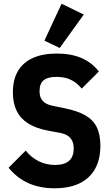

<svg xmlns="http://www.w3.org/2000/svg" viewBox="-20 -997 596 1029"><path d="M272 12Q193 12 132 -15.5Q71 -43 26 -98L118 -190Q147 -153 187.5 -133Q228 -113 275 -113Q325 -113 350 -135Q375 -157 375 -201Q375 -225 367 -242Q359 -259 343 -269.5Q327 -280 301 -285L237 -297Q173 -309 131.5 -335Q90 -361 69.5 -402.5Q49 -444 49 -502Q49 -570 76 -616Q103 -662 155.5 -686Q208 -710 285 -710Q360 -710 415.5 -686.5Q471 -663 510 -614L418 -522Q392 -554 359.5 -569.5Q327 -585 283 -585Q236 -585 214 -567Q192 -549 192 -509Q192 -486 199.5 -470.5Q207 -455 222.5 -445Q238 -435 262 -430L326 -417Q395 -403 437 -379Q479 -355 498.5 -315.5Q518 -276 518 -217Q518 -143 489.5 -92Q461 -41 406.5 -14.5Q352 12 272 12ZM429 -919 300 -740 218 -779 310 -977Z"/></svg>

Font: IBM Plex Sans Condensed
Style: Bold
Weight: 700
Width: 3
Designer: Mike Abbink, Paul van der Laan, Pieter van Rosmalen
Foundry: Bold Monday
Version: Version 3.201